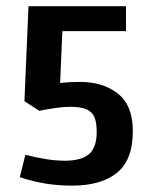

<svg xmlns="http://www.w3.org/2000/svg" viewBox="-20 -582 478 602"><path d="M182.6 -78.1Q236.1 -78.1 259.6 -99.2Q283.2 -120.4 283.2 -168Q283.2 -197.7 276.1 -214.5Q269 -231.4 251.3 -239.2Q233.5 -247.1 201.2 -247.1Q179.9 -247.1 155.9 -243.7Q131.8 -240.2 106.7 -235.4Q105.9 -234.4 103.5 -234.4L56.6 -264.6L69.3 -562.5H375V-484.4H136.7L178.7 -557.6L166 -263.7L134.8 -315.4Q173.8 -325.2 230.5 -325.2Q303.7 -325.2 350.1 -288.1Q396.5 -251 396.5 -170.9Q396.5 -80.4 346.7 -40.2Q296.9 0 206.7 0Q162.6 0 123.3 -6.3Q84 -12.7 42 -26.4L59.6 -96.7Q93.8 -87.9 124.5 -83Q155.3 -78.1 182.6 -78.1Z"/></svg>

Font: Sudo Var
Style: Regular
Weight: 400
Monospace: yes
Designer: Jens Kutilek
Foundry: Jens Kutilek
Version: Version 0.065;FEAKit 1.0